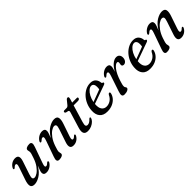

<svg xmlns="http://www.w3.org/2000/svg" viewBox="257 -1645 2758 2758"><g transform="rotate(-45 1636.0 -265.5)"><path d="M484 -92Q490 -89.5 490.5 -81.2Q491 -73 484.5 -63Q464 -30 430 -10.2Q396 9.5 359.5 9.5Q303.5 9.5 303.5 -38Q303.5 -56.5 313.5 -83.5Q323.5 -110.5 338.5 -149Q284.5 -61.5 224.2 -26Q164 9.5 116 9.5Q60.5 9.5 52 -29.5Q43.5 -68.5 67 -134L130.5 -320Q143.5 -357 140.8 -372.2Q138 -387.5 123.5 -387.5Q114.5 -387.5 104.5 -382Q94.5 -376.5 80.5 -362Q68 -351 61 -355Q47.5 -361 60.5 -385Q78.5 -417 110.5 -436.8Q142.5 -456.5 181 -456.5Q226 -456.5 237 -427Q248 -397.5 229.5 -343L164 -147.5Q148 -99.5 153.5 -80Q159 -60.5 184.5 -60.5Q210.5 -60.5 245.5 -84.2Q280.5 -108 314.8 -155.2Q349 -202.5 372.5 -273Q388 -317 393 -336.5Q398 -356 398 -367.5Q398 -379 394.2 -389Q390.5 -399 390.5 -411.5Q390.5 -432 412 -444.2Q433.5 -456.5 470.5 -456.5Q531 -456.5 497.5 -367.5L413 -130.5Q398 -90 400.5 -74.2Q403 -58.5 418 -58.5Q427 -58.5 437.5 -64.2Q448 -70 463.5 -85.5Q476.5 -96 484 -92Z M604.5 -354.5Q598 -357 597.5 -365.2Q597 -373.5 603.5 -384Q624.5 -417 658.5 -436.8Q692.5 -456.5 728.5 -456.5Q784.5 -456.5 784.5 -409Q784.5 -390 774.8 -363Q765 -336 749.5 -297.5Q803.5 -385 864.2 -420.8Q925 -456.5 973 -456.5Q1029 -456.5 1037.2 -417.5Q1045.5 -378.5 1022.5 -313L959 -127Q946 -89.5 948.8 -74.5Q951.5 -59.5 965.5 -59.5Q974.5 -59.5 984.2 -64.8Q994 -70 1008.5 -85Q1020 -95.5 1027.5 -92Q1040.5 -86 1028 -62Q1009 -28.5 977.8 -9.5Q946.5 9.5 908 9.5Q863.5 9.5 852.2 -20Q841 -49.5 859.5 -104L925 -299Q941.5 -347.5 935.8 -366.8Q930 -386 904.5 -386Q878.5 -386 843.5 -362.2Q808.5 -338.5 774 -291.2Q739.5 -244 715.5 -174Q700.5 -129.5 695.5 -110.2Q690.5 -91 690.5 -79.5Q690.5 -67.5 694.2 -57.8Q698 -48 698 -35Q698 -15 676.2 -2.8Q654.5 9.5 617.5 9.5Q557 9.5 591 -79L675 -316Q690 -357 687.5 -372.5Q685 -388 670 -388Q661 -388 650.5 -382Q640 -376 625 -361.5Q612 -351 604.5 -354.5Z M1200.5 -395.5 1164 -403.5Q1148.5 -410 1148.5 -423Q1148.5 -442.5 1174.5 -442.5H1215.5Q1235.5 -442.5 1249.5 -459.5L1302.5 -524.5Q1314 -539.5 1329.5 -539.5Q1347.5 -539.5 1347.5 -521Q1347.5 -509 1340.5 -485L1327 -441H1422.5Q1438.5 -441 1438.5 -426Q1438.5 -413 1428 -405.5Q1417.5 -398 1399.5 -398H1314L1236 -139Q1221.5 -90.5 1228.5 -73.2Q1235.5 -56 1259 -56Q1296 -56 1335 -99.5Q1346 -111 1354 -110Q1366 -109.5 1363 -93.5Q1357 -70 1334 -46.2Q1311 -22.5 1276 -6.5Q1241 9.5 1200 9.5Q1097 9.5 1139 -122.5L1207 -346Q1215 -370 1213.8 -380.5Q1212.5 -391 1200.5 -395.5Z M1815.5 -141.5Q1807.5 -102.5 1779 -68Q1750.5 -33.5 1704 -12Q1657.5 9.5 1594.5 9.5Q1515 9.5 1476.2 -38Q1437.5 -85.5 1444.5 -168.5Q1448.5 -227 1471.2 -279.2Q1494 -331.5 1530.2 -371.5Q1566.5 -411.5 1612.2 -434.5Q1658 -457.5 1708.5 -457.5Q1764.5 -457.5 1793 -426.2Q1821.5 -395 1824.5 -349.5Q1826.5 -334 1838 -333.5Q1851 -333.5 1851.5 -321.5Q1852.5 -305 1826.5 -296.5Q1804.5 -289 1768.8 -276Q1733 -263 1692 -248.5Q1651 -234 1612 -220Q1573 -206 1545 -196Q1544.5 -194 1544.5 -192Q1538.5 -121.5 1564.5 -85.8Q1590.5 -50 1639 -50Q1680.5 -50 1718.5 -74.5Q1756.5 -99 1779 -148Q1792 -166 1803.5 -165Q1819.5 -164 1815.5 -141.5ZM1691 -418.5Q1663 -418.5 1634.2 -394Q1605.5 -369.5 1582.8 -327Q1560 -284.5 1549.5 -230Q1577 -240 1611 -252.8Q1645 -265.5 1678.2 -278.2Q1711.5 -291 1736.5 -300.5Q1741 -319.5 1741 -348.5Q1741.5 -379.5 1728 -399Q1714.5 -418.5 1691 -418.5Z M1923 -353.5Q1916.5 -355.5 1914.8 -362.5Q1913 -369.5 1918.5 -380Q1937.5 -413.5 1971.2 -435Q2005 -456.5 2043.5 -456.5Q2095 -456.5 2095 -408.5Q2095 -391 2089 -368.8Q2083 -346.5 2074 -320.5Q2109 -384.5 2151.2 -420.2Q2193.5 -456 2235 -456Q2268 -456 2285.2 -435.5Q2302.5 -415 2302 -381Q2300.5 -343.5 2281.5 -321.8Q2262.5 -300 2237.5 -300Q2220.5 -300 2212.2 -308.5Q2204 -317 2204 -329Q2204 -339 2207 -348.8Q2210 -358.5 2210 -370Q2210 -393.5 2190 -393.5Q2158 -393.5 2114.5 -336.8Q2071 -280 2037.5 -175.5Q2026 -140 2021 -119Q2016 -98 2016 -82Q2016 -64.5 2024.8 -55.8Q2033.5 -47 2033.5 -35Q2033.5 -17 2008.2 -3.8Q1983 9.5 1943.5 9.5Q1909.5 9.5 1903.5 -13.8Q1897.5 -37 1914.5 -84.5L1991.5 -314Q2005.5 -355 2003.5 -371.5Q2001.5 -388 1985.5 -388Q1977 -388 1967 -382.2Q1957 -376.5 1942 -361.5Q1930 -351 1923 -353.5Z M2685 -141.5Q2677 -102.5 2648.5 -68Q2620 -33.5 2573.5 -12Q2527 9.5 2464 9.5Q2384.5 9.5 2345.8 -38Q2307 -85.5 2314 -168.5Q2318 -227 2340.8 -279.2Q2363.5 -331.5 2399.8 -371.5Q2436 -411.5 2481.8 -434.5Q2527.5 -457.5 2578 -457.5Q2634 -457.5 2662.5 -426.2Q2691 -395 2694 -349.5Q2696 -334 2707.5 -333.5Q2720.5 -333.5 2721 -321.5Q2722 -305 2696 -296.5Q2674 -289 2638.2 -276Q2602.5 -263 2561.5 -248.5Q2520.5 -234 2481.5 -220Q2442.5 -206 2414.5 -196Q2414 -194 2414 -192Q2408 -121.5 2434 -85.8Q2460 -50 2508.5 -50Q2550 -50 2588 -74.5Q2626 -99 2648.5 -148Q2661.5 -166 2673 -165Q2689 -164 2685 -141.5ZM2560.5 -418.5Q2532.5 -418.5 2503.8 -394Q2475 -369.5 2452.2 -327Q2429.5 -284.5 2419 -230Q2446.5 -240 2480.5 -252.8Q2514.5 -265.5 2547.8 -278.2Q2581 -291 2606 -300.5Q2610.5 -319.5 2610.5 -348.5Q2611 -379.5 2597.5 -399Q2584 -418.5 2560.5 -418.5Z M2792.5 -354.5Q2786 -357 2785.5 -365.2Q2785 -373.5 2791.5 -384Q2812.5 -417 2846.5 -436.8Q2880.5 -456.5 2916.5 -456.5Q2972.5 -456.5 2972.5 -409Q2972.5 -390 2962.8 -363Q2953 -336 2937.5 -297.5Q2991.5 -385 3052.2 -420.8Q3113 -456.5 3161 -456.5Q3217 -456.5 3225.2 -417.5Q3233.5 -378.5 3210.5 -313L3147 -127Q3134 -89.5 3136.8 -74.5Q3139.5 -59.5 3153.5 -59.5Q3162.5 -59.5 3172.2 -64.8Q3182 -70 3196.5 -85Q3208 -95.5 3215.5 -92Q3228.5 -86 3216 -62Q3197 -28.5 3165.8 -9.5Q3134.5 9.5 3096 9.5Q3051.5 9.5 3040.2 -20Q3029 -49.5 3047.5 -104L3113 -299Q3129.5 -347.5 3123.8 -366.8Q3118 -386 3092.5 -386Q3066.5 -386 3031.5 -362.2Q2996.5 -338.5 2962 -291.2Q2927.5 -244 2903.5 -174Q2888.5 -129.5 2883.5 -110.2Q2878.5 -91 2878.5 -79.5Q2878.5 -67.5 2882.2 -57.8Q2886 -48 2886 -35Q2886 -15 2864.2 -2.8Q2842.5 9.5 2805.5 9.5Q2745 9.5 2779 -79L2863 -316Q2878 -357 2875.5 -372.5Q2873 -388 2858 -388Q2849 -388 2838.5 -382Q2828 -376 2813 -361.5Q2800 -351 2792.5 -354.5Z"/></g></svg>

Font: Fraunces 72pt S050
Style: Italic
Weight: 400
Italic angle: -16°
Version: Version 1.000; ttfautohint (v1.8.3)